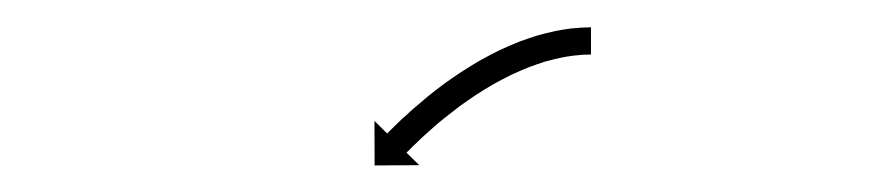

<svg xmlns="http://www.w3.org/2000/svg" viewBox="-20 -556 653 141"><path d="M412.4 -515.9C412.9 -515.9 413.5 -516 414 -516L414 -536C413.3 -535.9 412.7 -535.9 412.1 -535.9C412.1 -535.9 412.1 -535.9 412.1 -535.9C412.1 -535.9 412 -535.9 412 -535.9C410.3 -535.9 408.5 -535.8 406.8 -535.7C406.8 -535.7 406.7 -535.7 406.7 -535.7C406.7 -535.7 406.6 -535.7 406.6 -535.7C403.9 -535.5 401.2 -535.3 398.5 -535C398.5 -535 398.4 -535 398.3 -535C398.3 -534.9 398.2 -534.9 398.2 -534.9C394.7 -534.5 391.2 -533.9 387.7 -533.2C387.7 -533.2 387.6 -533.2 387.6 -533.2C387.5 -533.2 387.4 -533.1 387.4 -533.1C383.3 -532.2 379.2 -531.2 375.1 -530.1C375.1 -530.1 375 -530 375 -530C374.9 -530 374.8 -530 374.8 -530C370.3 -528.6 365.8 -527 361.3 -525.4C361.3 -525.4 361.3 -525.4 361.2 -525.3C361.1 -525.3 361.1 -525.3 361.1 -525.3C356.3 -523.4 351.6 -521.3 347 -519.2C347 -519.2 347 -519.2 346.9 -519.1C346.8 -519.1 346.8 -519.1 346.8 -519.1C342 -516.7 337.3 -514.3 332.7 -511.7C332.7 -511.7 332.6 -511.7 332.6 -511.6C332.5 -511.6 332.5 -511.6 332.5 -511.6C327.9 -508.9 323.3 -506.1 318.9 -503.2C318.9 -503.2 318.8 -503.2 318.8 -503.2C318.7 -503.2 318.7 -503.1 318.7 -503.1C314.4 -500.3 310.1 -497.3 305.9 -494.3C305.9 -494.3 305.9 -494.2 305.9 -494.2C305.8 -494.2 305.8 -494.2 305.8 -494.2C301.9 -491.3 298.1 -488.3 294.3 -485.3C294.3 -485.3 294.3 -485.2 294.2 -485.2C294.2 -485.2 294.2 -485.2 294.2 -485.2C290.8 -482.4 287.5 -479.6 284.2 -476.7C284.2 -476.7 284.2 -476.7 284.1 -476.7C284.1 -476.7 284.1 -476.7 284.1 -476.7C281.3 -474.2 278.6 -471.7 275.9 -469.2C275.9 -469.2 275.9 -469.2 275.9 -469.2C275.8 -469.2 275.8 -469.2 275.8 -469.2C273.8 -467.2 271.7 -465.3 269.7 -463.3C269.7 -463.3 269.6 -463.3 269.6 -463.3C269.6 -463.2 269.6 -463.2 269.6 -463.2C268.3 -462 267 -460.7 265.7 -459.4L265.7 -459.4L265.7 -459.3C265.2 -458.9 264.8 -458.4 264.3 -458L255 -467.2L255.1 -434.5L287.9 -434.7L278.5 -443.9C279 -444.4 279.4 -444.8 279.9 -445.3L279.9 -445.2L279.9 -445.2C281.1 -446.5 282.4 -447.7 283.6 -449C283.6 -449 283.6 -449 283.6 -449C283.6 -448.9 283.6 -448.9 283.6 -448.9C285.6 -450.8 287.5 -452.7 289.5 -454.6C289.5 -454.6 289.5 -454.6 289.5 -454.6C289.5 -454.6 289.5 -454.6 289.5 -454.6C292.1 -457 294.7 -459.3 297.4 -461.7C297.4 -461.7 297.4 -461.7 297.3 -461.7C297.3 -461.6 297.3 -461.6 297.3 -461.6C300.4 -464.4 303.6 -467.1 306.9 -469.7C306.9 -469.7 306.9 -469.7 306.8 -469.7C306.8 -469.7 306.8 -469.6 306.8 -469.6C310.4 -472.5 314.1 -475.4 317.8 -478.2C317.8 -478.2 317.8 -478.1 317.7 -478.1C317.7 -478.1 317.7 -478.1 317.7 -478.1C321.7 -480.9 325.7 -483.8 329.8 -486.5C329.8 -486.5 329.8 -486.5 329.7 -486.5C329.7 -486.4 329.7 -486.4 329.7 -486.4C333.9 -489.1 338.2 -491.8 342.6 -494.3C342.6 -494.3 342.5 -494.3 342.5 -494.3C342.4 -494.2 342.4 -494.2 342.4 -494.2C346.7 -496.6 351.2 -498.9 355.6 -501.1C355.6 -501.1 355.6 -501.1 355.5 -501.1C355.5 -501.1 355.4 -501 355.4 -501C359.7 -503 364.1 -504.9 368.5 -506.7C368.5 -506.7 368.5 -506.7 368.4 -506.7C368.3 -506.6 368.3 -506.6 368.3 -506.6C372.4 -508.1 376.5 -509.6 380.7 -510.9C380.7 -510.9 380.7 -510.8 380.6 -510.8C380.5 -510.8 380.5 -510.8 380.5 -510.8C384.2 -511.8 387.9 -512.8 391.7 -513.6C391.7 -513.6 391.6 -513.6 391.6 -513.6C391.5 -513.6 391.4 -513.5 391.4 -513.5C394.6 -514.2 397.8 -514.7 400.9 -515.1C400.9 -515.1 400.9 -515.1 400.8 -515.1C400.8 -515.1 400.7 -515.1 400.7 -515.1C403.1 -515.4 405.6 -515.6 408 -515.8C408 -515.8 407.9 -515.8 407.9 -515.8C407.8 -515.8 407.8 -515.8 407.8 -515.8C409.4 -515.8 410.9 -515.9 412.5 -515.9C412.5 -515.9 412.4 -515.9 412.4 -515.9C412.4 -515.9 412.4 -515.9 412.4 -515.9Z"/></svg>

Font: FRB American Cursive Just Arrows Semibold
Style: Italic
Weight: 600
Italic angle: -25°
Version: Version 2.0;Modular Font Editor K font №1